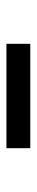

<svg xmlns="http://www.w3.org/2000/svg" viewBox="221 -978 114 596"><g transform="rotate(90 278.0 -680.0)"><path d="M440 -717H116V-643H440Z"/></g></svg>

Font: Wafeq
Style: Bold
Weight: 700
Designer: Rasmus Andersson & Azza Alameddine
Foundry: Google & TypeTogether
Version: Version 3.000;FEAKit 1.0